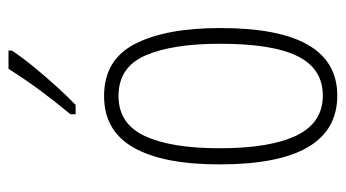

<svg xmlns="http://www.w3.org/2000/svg" viewBox="-201 -603 814 452"><g transform="rotate(-90 206.0 -377.0)"><path d="M366 -265Q366 10 207 10Q45 10 45 -267Q45 -400 84.5 -469.5Q124 -539 206 -539Q291 -539 328.5 -466.5Q366 -394 366 -265ZM83 -267Q83 -148 113 -86Q143 -24 207 -24Q270 -24 299.5 -83Q329 -142 329 -266Q329 -378 301.5 -441.5Q274 -505 206 -505Q141 -505 112 -443.5Q83 -382 83 -267ZM313 -756Q297 -732 274.5 -704.5Q252 -677 228 -650.5Q204 -624 185 -606H163V-618Q196 -658 221 -692Q246 -726 270 -764H313Z"/></g></svg>

Font: Noto Sans Myanmar UI ExtraCondensed ExtraLight
Style: Regular
Weight: 200
Width: 2
Designer: Monotype Design Team
Foundry: Monotype Imaging Inc.
Version: Version 2.103; ttfautohint (v1.8.4.7-5d5b)